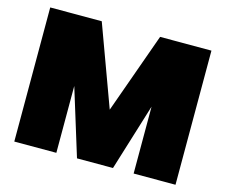

<svg xmlns="http://www.w3.org/2000/svg" viewBox="-100 -844 1151 979"><g transform="rotate(15 475.5 -354.0)"><path d="M50 0V-708H322L478 -283L630 -708H901V0H680V-353L571 0H381L272 -353V0Z"/></g></svg>

Font: Poppins Black
Style: Regular
Weight: 900
Designer: Ninad Kale (Devanagari), Jonny Pinhorn (Latin)
Foundry: Indian Type Foundry
Version: Version 3.200;PS 1.000;hotconv 16.6.54;makeotf.lib2.5.65590